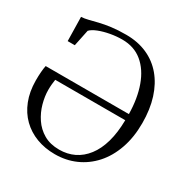

<svg xmlns="http://www.w3.org/2000/svg" viewBox="-173 -895 1018 1051"><g transform="rotate(30 336.0 -370.0)"><path d="M314 11Q251 11 198 -9Q145 -29 105.8 -67.2Q66.5 -105.5 44.8 -160.8Q23 -216 22.5 -286.5Q22.5 -317.5 24.5 -341.2Q26.5 -365 30 -382H556Q554.5 -480.5 527.2 -556.2Q500 -632 448.2 -674.8Q396.5 -717.5 321.5 -717.5Q284 -717.5 246 -710.5Q208 -703.5 177.5 -691.5Q147 -679.5 132.5 -664L111 -560.5H66L63 -712Q84 -713 108.2 -719.2Q132.5 -725.5 163.5 -733Q194.5 -740.5 234.5 -745.8Q274.5 -751 327 -751Q400.5 -751 459.2 -725Q518 -699 559.2 -650Q600.5 -601 622.5 -531.8Q644.5 -462.5 644.5 -375.5Q644.5 -285.5 619.2 -213.8Q594 -142 549 -92Q504 -42 444 -15.5Q384 11 314 11ZM322 -22.5Q373.5 -22.5 415.8 -43Q458 -63.5 489.2 -104Q520.5 -144.5 537.5 -204.5Q554.5 -264.5 555.5 -343H113Q111 -329.5 109.2 -312.8Q107.5 -296 107.5 -277Q107.5 -236 119.8 -191.5Q132 -147 157.8 -108.5Q183.5 -70 224.2 -46.2Q265 -22.5 322 -22.5Z"/></g></svg>

Font: Merriweather 96pt Light
Style: Regular
Weight: 300
Version: Version 2.100